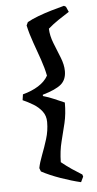

<svg xmlns="http://www.w3.org/2000/svg" viewBox="-57 -715 450 894"><g transform="rotate(-5 168.0 -267.5)"><path d="M285 145Q242 135 191 117Q140 99 103 79L97 63Q102 37 115 3.5Q128 -30 140 -68.5Q152 -107 152 -148Q152 -177 136 -198Q120 -219 96 -233.5Q72 -248 47 -259L51 -286Q93 -297 124 -316.5Q155 -336 170 -363Q163 -399 149 -439.5Q135 -480 120 -521.5Q105 -563 96 -604L103 -619Q124 -631 154.5 -642.5Q185 -654 217.5 -663.5Q250 -673 277 -680L286 -675L297 -650Q273 -635 247 -617.5Q221 -600 198 -580Q199 -547 213 -511.5Q227 -476 241 -441.5Q255 -407 255 -377Q255 -337 230 -315.5Q205 -294 143 -276V-270Q171 -262 193.5 -252Q216 -242 242 -231Q242 -178 232 -136Q222 -94 211 -51.5Q200 -9 199 44Q225 65 248 80.5Q271 96 294 110L297 120Z"/></g></svg>

Font: Labrada Medium
Style: Regular
Weight: 500
Designer: Mercedes Jáuregui
Foundry: Omnibus-Type Team
Version: Version 1.000; ttfautohint (v1.8.4.7-5d5b)